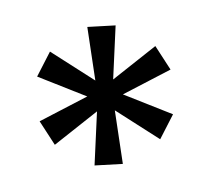

<svg xmlns="http://www.w3.org/2000/svg" viewBox="-81 -621 741 692"><g transform="rotate(-15 290.0 -275.0)"><path d="M296 -20 196 -41 255 -227 77 -150 46 -246 235 -288 79 -404 147 -479 278 -336 300 -530 400 -509 341 -323 519 -400 550 -304 361 -262 517 -146 449 -71 318 -214Z"/></g></svg>

Font: Sometype Mono
Style: Bold Italic
Weight: 700
Italic angle: -12°
Monospace: yes
Designer: Ryoichi Tsunekawa
Foundry: Dharma Type
Version: Version 1.000; ttfautohint (v1.8.3)